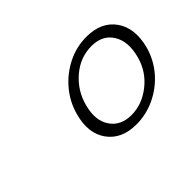

<svg xmlns="http://www.w3.org/2000/svg" viewBox="-65 -843 531 531"><g transform="rotate(-45 200.5 -577.0)"><path d="M298 -712Q356 -712 383.5 -672.8Q411 -633.5 394.5 -572Q383.5 -533.5 357.8 -504.2Q332 -475 297.2 -458.8Q262.5 -442.5 224.5 -442.5Q167 -442.5 139.2 -481Q111.5 -519.5 128 -579Q138 -616.5 163 -646.5Q188 -676.5 223 -694.2Q258 -712 298 -712ZM289.5 -684Q245.5 -684 210.2 -653.8Q175 -623.5 163.5 -579Q150.5 -531 170.8 -500.8Q191 -470.5 233 -470.5Q274.5 -470.5 310.5 -498.8Q346.5 -527 358.5 -572Q371.5 -621 352 -652.5Q332.5 -684 289.5 -684Z"/></g></svg>

Font: Fraunces 72pt SemiBold
Style: Italic
Weight: 600
Italic angle: -16°
Version: Version 1.000;[b76b70a41]